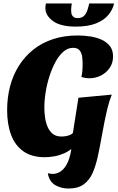

<svg xmlns="http://www.w3.org/2000/svg" viewBox="-20 -884 680 1104"><path d="M237 20Q163 20 115 -13.5Q67 -47 44 -108Q21 -169 21 -251Q21 -323 38 -388Q55 -453 89 -506.5Q123 -560 172 -599Q221 -638 285 -659Q349 -680 427 -680Q463 -680 499 -674.5Q535 -669 564.5 -655.5Q594 -642 612 -619Q630 -596 630 -559Q630 -522 611 -494Q592 -466 561 -450Q530 -434 494 -434Q484 -434 471.5 -436Q459 -438 448 -441Q452 -457 453.5 -475.5Q455 -494 455 -519Q455 -535 452.5 -556.5Q450 -578 438.5 -593.5Q427 -609 400 -609Q370 -609 344.5 -587Q319 -565 299 -528Q279 -491 264.5 -446Q250 -401 242.5 -354Q235 -307 235 -264Q235 -238 239 -209Q243 -180 253.5 -155Q264 -130 283 -114.5Q302 -99 334 -99Q347 -99 363 -102Q379 -105 391 -112.5Q403 -120 405 -133L404 -39Q378 -15 349 -2.5Q320 10 291.5 15Q263 20 237 20ZM373 200Q331 200 297 180Q263 160 255 112Q262 114 269.5 115Q277 116 283 116Q305 116 325 104Q345 92 360.5 66.5Q376 41 385 1Q394 -39 395 -94L431 -322L623 -340Q609 -306 599 -265.5Q589 -225 580.5 -182Q572 -139 564 -95Q554 -38 542.5 15Q531 68 513 109.5Q495 151 462 175.5Q429 200 373 200ZM416 -731Q328 -731 284.5 -763Q241 -795 241 -837Q241 -849 244 -864H393Q391 -854 390 -844.5Q389 -835 389 -826Q389 -818 390.5 -807.5Q392 -797 400.5 -788.5Q409 -780 426 -780Q451 -780 463.5 -793Q476 -806 482.5 -825.5Q489 -845 493 -864H636Q628 -828 602.5 -797.5Q577 -767 531 -749Q485 -731 416 -731Z"/></svg>

Font: Sansita Swashed Light ExtraBold
Style: Regular
Weight: 800
Version: Version 1.003